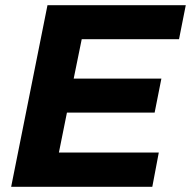

<svg xmlns="http://www.w3.org/2000/svg" viewBox="-20 -720 736 740"><path d="M670 -569H295L264 -417H602L576 -286H238L207 -132H592L567 0H23L163 -700H696Z"/></svg>

Font: Gontserrat SemiBold
Style: Italic
Weight: 600
Italic angle: -11.3°
Designer: Julieta Ulanovsky
Foundry: Julieta Ulanovsky
Version: Version 6.001